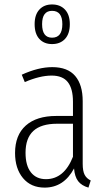

<svg xmlns="http://www.w3.org/2000/svg" viewBox="-20 -835 481 866"><path d="M214.8 -636.2Q178.7 -636.2 157.5 -659.4Q136.2 -682.6 136.2 -726.1Q136.2 -768.6 157.5 -791.7Q178.7 -814.9 214.8 -814.9Q251.5 -814.9 273.2 -791.7Q294.9 -768.6 294.9 -726.1Q294.9 -682.6 273.2 -659.4Q251.5 -636.2 214.8 -636.2ZM214.8 -786.1Q169.9 -786.1 169.9 -726.1Q169.9 -665 214.8 -665Q261.2 -665 261.2 -726.1Q261.2 -786.1 214.8 -786.1ZM353 -96.2Q353 -63.5 361.8 -46.6Q370.6 -29.8 389.2 -21L378.9 11.2Q348.1 2.4 332.5 -17.8Q316.9 -38.1 314 -75.2Q267.6 11.2 181.2 11.2Q119.6 11.2 83.7 -31.7Q47.9 -74.7 47.9 -145Q47.9 -225.6 96.4 -268.8Q145 -312 233.9 -312H309.1V-376Q309.1 -435.1 285.9 -464.6Q262.7 -494.1 212.9 -494.1Q159.7 -494.1 91.8 -464.8L78.1 -498Q152.8 -532.2 215.8 -532.2Q285.2 -532.2 319.1 -492.4Q353 -452.6 353 -378.9ZM187 -26.9Q269 -26.9 309.1 -127.9V-276.9H237.8Q165.5 -276.9 130.4 -244.4Q95.2 -211.9 95.2 -146Q95.2 -87.9 119.6 -57.4Q144 -26.9 187 -26.9Z"/></svg>

Font: Fira Sans Compressed ExtraLight
Style: Regular
Weight: 250
Width: 1
Designer: Carrois Corporate & Edenspiekermann AG
Foundry: Carrois Corporate GbR & Edenspiekermann AG
Version: Version 4.203;PS 004.203;hotconv 1.0.88;makeotf.lib2.5.64775